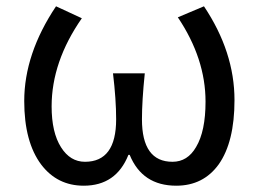

<svg xmlns="http://www.w3.org/2000/svg" viewBox="-20 -577 822 610"><path d="M111 -54Q57 -126 57 -256Q57 -406 158 -557L240 -519Q144 -381 144 -239Q144 -156 174 -109Q203 -63 250 -63Q349 -63 349 -198Q349 -261 339 -344H440Q431 -257 431 -198Q431 -63 528 -63Q576 -63 603 -110Q633 -160 633 -254Q633 -391 545 -522L628 -557Q725 -412 725 -259Q725 -126 675 -55Q626 13 540 13Q432 13 392 -85H388Q349 13 246 13Q162 13 111 -54Z"/></svg>

Font: 思源黑体R
Style: Regular
Weight: 400
Designer: Ryoko NISHIZUKA  (kana & ideographs); Paul D. Hunt (Latin, Greek & Cyrillic); Wenlong ZHANG  (bopomofo); Sandoll Communi
Foundry: Adobe Systems Incorporated
Version: Version 1.00 June 24, 2014, initial release